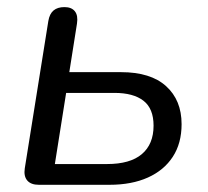

<svg xmlns="http://www.w3.org/2000/svg" viewBox="-20 -513 577 533"><path d="M87.8 0Q65.9 0 55.7 -11.9Q45.4 -23.9 48.8 -45.8L114.2 -454.9Q117.6 -474.8 128.8 -484.1Q139.9 -493.3 158.9 -493.3Q178.7 -493.3 187.9 -481.6Q197.1 -470 193.7 -447.6L172.4 -312.7H315.9Q398.2 -312.7 441.1 -273.8Q484.1 -234.9 484.1 -168.4Q484.1 -115.2 459.7 -77.8Q435.4 -40.4 390.6 -20.2Q345.7 0 283.8 0ZM132.3 -57.6H277.1Q341.2 -57.6 373.7 -85.1Q406.3 -112.7 406.3 -164.1Q406.3 -211.7 378.2 -233.4Q350.2 -255.1 297.7 -255.1H163.6Z"/></svg>

Font: Nunito ExtraLight
Style: Italic
Weight: 200
Italic angle: -9°
Designer: Vernon Adams
Foundry: Vernon Adams
Version: Version 3.602